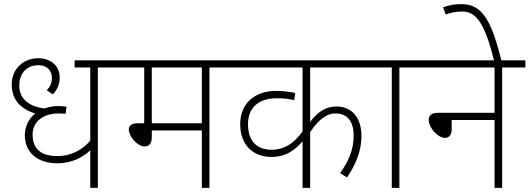

<svg xmlns="http://www.w3.org/2000/svg" viewBox="-20 -916 2581 936"><path d="M570 -587V-622H344V-587H420V-230C382 -186 327 -155 260 -155C190 -155 139 -182 139 -259C139 -331 200 -363 266 -363C275 -363 290 -362 300 -361L304 -396C293 -397 279 -399 266 -399C240 -399 217 -395 196 -387C125 -397 74 -431 74 -499C74 -558 110 -598 166 -598C214 -598 233 -567 233 -537C233 -513 226 -494 208 -476L238 -456C261 -481 271 -507 271 -538C271 -596 227 -632 166 -632C94 -632 37 -580 37 -504C37 -430 82 -383 152 -363C118 -336 101 -296 101 -257C101 -168 169 -120 258 -120C336 -120 386 -152 420 -183V0H457V-587Z M1001 -587H1114V-622H555V-587H683V-315H650C619 -315 608 -301 608 -284C608 -252 649 -202 685 -202C706 -202 720 -215 720 -247V-280H964V0H1001ZM964 -587V-315H720V-587Z M1808 -587V-622H1099V-587H1455V-275C1408 -210 1359 -186 1305 -186C1237 -186 1189 -223 1189 -311C1189 -393 1243 -437 1329 -437C1363 -437 1392 -434 1414 -427L1419 -463C1396 -468 1359 -473 1327 -473C1223 -473 1151 -413 1151 -311C1151 -203 1220 -151 1303 -151C1376 -151 1418 -185 1455 -227V0H1492V-272C1537 -339 1576 -363 1615 -363C1674 -363 1704 -324 1704 -255C1704 -184 1678 -128 1638 -72L1672 -51C1714 -114 1742 -179 1742 -253C1742 -349 1689 -397 1620 -397C1570 -397 1530 -372 1492 -322V-587Z M1927 -587H2040V-622H1793V-587H1890V0H1927Z M2025 -622V-587H2391V-366H2116C2082 -366 2070 -352 2070 -331C2070 -295 2113 -244 2149 -244C2168 -244 2182 -256 2182 -286V-331H2391V0H2428V-587H2541V-622Z M2390 -615H2426C2378 -806 2336 -896 2230 -896C2191 -896 2165 -890 2140 -880L2153 -845C2173 -853 2202 -860 2232 -860C2300 -860 2342 -809 2390 -615Z"/></svg>

Font: Noto Sans Devanagari UI ExtraLight
Style: Regular
Weight: 200
Designer: Jelle Bosma - Monotype Design Team
Foundry: Monotype Imaging Inc.
Version: Version 2.003